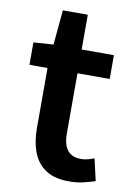

<svg xmlns="http://www.w3.org/2000/svg" viewBox="-83 -760 573 827"><g transform="rotate(10 204.0 -346.5)"><path d="M278 14Q214 14 175.5 -11.5Q137 -37 119.5 -82.5Q102 -128 102 -188V-451H23V-549L110 -555L124 -707H233V-555H374V-451H233V-187Q233 -139 252.5 -114.5Q272 -90 312 -90Q326 -90 341.5 -94Q357 -98 369 -103L391 -7Q369 0 340.5 7Q312 14 278 14Z"/></g></svg>

Font: Noto Sans KR Thin SemiBold
Style: Regular
Weight: 600
Version: Version 2.004-H2;hotconv 1.0.118;makeotfexe 2.5.65603